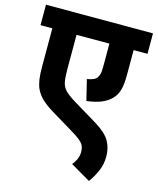

<svg xmlns="http://www.w3.org/2000/svg" viewBox="-121 -706 812 988"><g transform="rotate(15 285.0 -212.5)"><path d="M570 -513H496V-380Q496 -330 487.5 -300Q479 -270 458 -249Q437 -228 406.5 -215.5Q376 -203 329 -197L302 -307Q338 -313 350 -325Q359 -335 363 -348.5Q367 -362 367 -391V-513H192V-330Q192 -287 197 -261.5Q202 -236 220 -218Q238 -200 276 -177L402 -101Q461 -65 481.5 -29Q502 7 502 53Q502 95 485.5 132Q469 169 448 197L342 135Q354 122 362.5 103Q371 84 371 64Q371 46 365.5 32.5Q360 19 343 4.5Q326 -10 292 -30L184 -95Q145 -118 119.5 -141Q94 -164 80 -194Q71 -215 67 -241.5Q63 -268 63 -312V-513H0V-622H570Z"/></g></svg>

Font: Noto Sans SemiCondensed
Style: Bold Italic
Weight: 700
Width: 4
Italic angle: -12°
Designer: Monotype Design Team
Foundry: Monotype Imaging Inc.
Version: Version 2.013; ttfautohint (v1.8.4.7-5d5b)